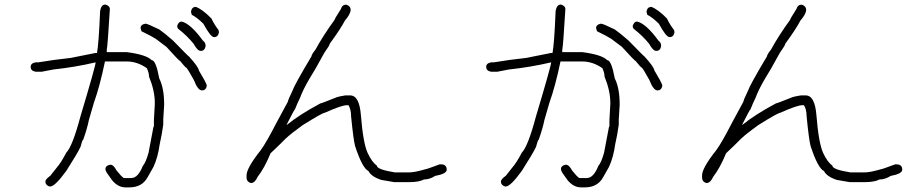

<svg xmlns="http://www.w3.org/2000/svg" viewBox="-20 -663 4040 843"><path d="M442.9 -643.1Q462.4 -637.2 462.4 -623.5Q452.6 -461.4 448.7 -443.8V-434.1H536.6Q623 -422.9 646 -398.9Q664.6 -398.9 679.2 -318.8Q700.7 -275.9 700.7 -205.6V-201.7Q696.8 -144 696.8 -139.2V-115.7Q690.9 -72.3 681.2 -29.8Q673.3 27.8 653.8 69.8L628.4 114.7Q604 159.7 548.3 159.7H530.8Q498.5 159.7 472.2 128.4L448.7 95.2Q442.9 85.4 442.9 79.6Q442.9 64 464.4 60.1Q478.5 60.1 491.7 85.4Q515.6 114.7 519 114.7Q519 118.7 528.8 118.7H556.2Q585.9 118.7 606.9 65.9Q620.1 50.8 632.3 7.3L653.8 -106Q655.8 -106 655.8 -111.8V-137.2Q659.7 -200.2 659.7 -205.6V-211.4Q659.7 -264.6 634.3 -326.7Q634.3 -343.8 624.5 -363.8Q582.5 -393.1 536.6 -393.1H440.9Q418 -283.2 392.1 -211.4L370.6 -137.2Q362.3 -96.7 345.2 -49.3Q341.3 -49.3 333.5 -18.1Q320.3 10.3 271 87.4Q221.2 155.8 200.7 155.8H196.8Q179.2 149.4 179.2 134.3Q179.2 124 200.7 108.9L230 71.8Q247.1 52.7 271 7.3Q298.3 -20.5 333.5 -152.8Q399.9 -374.5 399.9 -389.2Q307.6 -367.7 214.4 -357.9L163.6 -348.1H136.2Q114.7 -351.6 114.7 -369.6Q114.7 -385.3 136.2 -389.2H147.9Q216.8 -400.9 290.5 -408.7L397.9 -430.2H405.8Q413.6 -471.2 419.4 -611.8Q422.9 -643.1 442.9 -643.1ZM618.7 -559.1Q627.4 -559.1 679.2 -533.7Q702.1 -518.1 739.7 -484.9Q808.1 -414.6 810.1 -414.6Q851.1 -369.6 853 -354Q884.3 -302.2 888.2 -287.6Q884.8 -266.1 866.7 -266.1Q848.6 -266.1 831.5 -311Q805.2 -358.9 798.3 -365.7Q794.4 -365.7 771 -395Q767.1 -395 710.4 -457.5L663.6 -492.7Q645.5 -504.4 601.1 -525.9L597.2 -539.6Q597.2 -555.2 618.7 -559.1ZM839.8 -632.8Q868.2 -622.6 908.2 -582Q921.9 -553.2 939.5 -531.2L941.4 -521.5Q938 -500 919.9 -500Q904.8 -500 873 -558.6Q844.7 -586.9 822.3 -597.7L818.4 -611.3Q821.8 -632.8 839.8 -632.8ZM777.3 -568.4Q816.4 -559.6 871.1 -484.4Q882.8 -476.6 882.8 -460.9Q879.4 -439.5 861.3 -439.5Q847.2 -439.5 830.1 -470.7Q801.8 -505.9 761.7 -537.1Q757.8 -543.5 757.8 -548.8Q763.7 -568.4 777.3 -568.4Z M1500 -642.6Q1519.5 -636.7 1519.5 -619.1Q1518.6 -600.6 1494.1 -572.3Q1478 -540 1427.7 -470.7Q1427.7 -463.9 1404.3 -431.6Q1362.8 -355 1335.9 -312.5Q1310.1 -268.1 1296.9 -232.4Q1285.6 -210 1275.4 -183.6Q1272 -182.1 1238.3 -115.2H1240.2Q1293 -158.7 1386.7 -209Q1391.6 -209 1459 -236.3Q1470.7 -240.2 1496.1 -244.1H1517.6Q1557.6 -244.1 1564.5 -158.2Q1574.2 -36.1 1593.8 7.8Q1612.8 48.8 1634.8 64.5Q1634.8 81.1 1712.9 93.8H1779.3Q1800.3 93.8 1847.7 80.1Q1853 80.1 1910.2 58.6H1916Q1941.4 58.6 1941.4 82Q1941.4 100.1 1890.6 109.4Q1866.2 125 1841.8 125Q1819.3 136.7 1777.3 136.7H1710.9L1654.3 127Q1609.9 112.3 1597.7 87.9Q1571.3 76.2 1539.1 -21.5Q1531.7 -48.8 1521.5 -152.3Q1521.5 -183.1 1509.8 -201.2H1503.9Q1480 -201.2 1406.2 -168Q1396 -168 1308.6 -113.3Q1262.2 -80.1 1234.4 -54.7Q1201.7 -21.5 1168 9.8Q1141.1 75.2 1111.3 113.3Q1099.1 140.6 1082 140.6Q1062.5 135.7 1062.5 115.2V107.4Q1062.5 74.7 1125 -3.9Q1149.4 -37.1 1193.4 -123L1244.1 -216.8Q1244.1 -223.1 1263.7 -263.7Q1272.5 -290 1347.7 -416Q1347.7 -423.3 1365.2 -445.3Q1397.5 -504.9 1449.2 -576.2Q1449.2 -580.6 1476.6 -623Q1482.4 -642.6 1500 -642.6Z M2442.9 -643.1Q2462.4 -637.2 2462.4 -623.5Q2452.6 -461.4 2448.7 -443.8V-434.1H2536.6Q2623 -422.9 2646 -398.9Q2664.6 -398.9 2679.2 -318.8Q2700.7 -275.9 2700.7 -205.6V-201.7Q2696.8 -144 2696.8 -139.2V-115.7Q2690.9 -72.3 2681.2 -29.8Q2673.3 27.8 2653.8 69.8L2628.4 114.7Q2604 159.7 2548.3 159.7H2530.8Q2498.5 159.7 2472.2 128.4L2448.7 95.2Q2442.9 85.4 2442.9 79.6Q2442.9 64 2464.4 60.1Q2478.5 60.1 2491.7 85.4Q2515.6 114.7 2519 114.7Q2519 118.7 2528.8 118.7H2556.2Q2585.9 118.7 2606.9 65.9Q2620.1 50.8 2632.3 7.3L2653.8 -106Q2655.8 -106 2655.8 -111.8V-137.2Q2659.7 -200.2 2659.7 -205.6V-211.4Q2659.7 -264.6 2634.3 -326.7Q2634.3 -343.8 2624.5 -363.8Q2582.5 -393.1 2536.6 -393.1H2440.9Q2418 -283.2 2392.1 -211.4L2370.6 -137.2Q2362.3 -96.7 2345.2 -49.3Q2341.3 -49.3 2333.5 -18.1Q2320.3 10.3 2271 87.4Q2221.2 155.8 2200.7 155.8H2196.8Q2179.2 149.4 2179.2 134.3Q2179.2 124 2200.7 108.9L2230 71.8Q2247.1 52.7 2271 7.3Q2298.3 -20.5 2333.5 -152.8Q2399.9 -374.5 2399.9 -389.2Q2307.6 -367.7 2214.4 -357.9L2163.6 -348.1H2136.2Q2114.7 -351.6 2114.7 -369.6Q2114.7 -385.3 2136.2 -389.2H2147.9Q2216.8 -400.9 2290.5 -408.7L2397.9 -430.2H2405.8Q2413.6 -471.2 2419.4 -611.8Q2422.9 -643.1 2442.9 -643.1ZM2618.7 -559.1Q2627.4 -559.1 2679.2 -533.7Q2702.1 -518.1 2739.7 -484.9Q2808.1 -414.6 2810.1 -414.6Q2851.1 -369.6 2853 -354Q2884.3 -302.2 2888.2 -287.6Q2884.8 -266.1 2866.7 -266.1Q2848.6 -266.1 2831.5 -311Q2805.2 -358.9 2798.3 -365.7Q2794.4 -365.7 2771 -395Q2767.1 -395 2710.4 -457.5L2663.6 -492.7Q2645.5 -504.4 2601.1 -525.9L2597.2 -539.6Q2597.2 -555.2 2618.7 -559.1ZM2839.8 -632.8Q2868.2 -622.6 2908.2 -582Q2921.9 -553.2 2939.5 -531.2L2941.4 -521.5Q2938 -500 2919.9 -500Q2904.8 -500 2873 -558.6Q2844.7 -586.9 2822.3 -597.7L2818.4 -611.3Q2821.8 -632.8 2839.8 -632.8ZM2777.3 -568.4Q2816.4 -559.6 2871.1 -484.4Q2882.8 -476.6 2882.8 -460.9Q2879.4 -439.5 2861.3 -439.5Q2847.2 -439.5 2830.1 -470.7Q2801.8 -505.9 2761.7 -537.1Q2757.8 -543.5 2757.8 -548.8Q2763.7 -568.4 2777.3 -568.4Z M3500 -642.6Q3519.5 -636.7 3519.5 -619.1Q3518.6 -600.6 3494.1 -572.3Q3478 -540 3427.7 -470.7Q3427.7 -463.9 3404.3 -431.6Q3362.8 -355 3335.9 -312.5Q3310.1 -268.1 3296.9 -232.4Q3285.6 -210 3275.4 -183.6Q3272 -182.1 3238.3 -115.2H3240.2Q3293 -158.7 3386.7 -209Q3391.6 -209 3459 -236.3Q3470.7 -240.2 3496.1 -244.1H3517.6Q3557.6 -244.1 3564.5 -158.2Q3574.2 -36.1 3593.8 7.8Q3612.8 48.8 3634.8 64.5Q3634.8 81.1 3712.9 93.8H3779.3Q3800.3 93.8 3847.7 80.1Q3853 80.1 3910.2 58.6H3916Q3941.4 58.6 3941.4 82Q3941.4 100.1 3890.6 109.4Q3866.2 125 3841.8 125Q3819.3 136.7 3777.3 136.7H3710.9L3654.3 127Q3609.9 112.3 3597.7 87.9Q3571.3 76.2 3539.1 -21.5Q3531.7 -48.8 3521.5 -152.3Q3521.5 -183.1 3509.8 -201.2H3503.9Q3480 -201.2 3406.2 -168Q3396 -168 3308.6 -113.3Q3262.2 -80.1 3234.4 -54.7Q3201.7 -21.5 3168 9.8Q3141.1 75.2 3111.3 113.3Q3099.1 140.6 3082 140.6Q3062.5 135.7 3062.5 115.2V107.4Q3062.5 74.7 3125 -3.9Q3149.4 -37.1 3193.4 -123L3244.1 -216.8Q3244.1 -223.1 3263.7 -263.7Q3272.5 -290 3347.7 -416Q3347.7 -423.3 3365.2 -445.3Q3397.5 -504.9 3449.2 -576.2Q3449.2 -580.6 3476.6 -623Q3482.4 -642.6 3500 -642.6Z"/></svg>

Font: CEF Fonts CJK Mono
Style: Regular
Weight: 400
Designer: PartyBoss (派对大魔王)
Version: Release 2.25